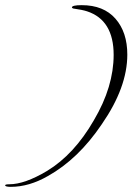

<svg xmlns="http://www.w3.org/2000/svg" viewBox="-97 -634 514 745"><path d="M-55 91Q-77 91 -77 85Q-77 81 -61 81Q-1 81 86 29Q191 -35 267 -167Q306 -233 325 -296.5Q344 -360 344 -421Q344 -556 241 -590Q223 -596 187 -601Q182 -603 182 -605Q182 -614 220 -614Q305 -614 351 -561.5Q397 -509 397 -422Q397 -295 298 -152Q207 -17 89 49Q16 91 -55 91Z"/></svg>

Font: Lavishly Yours
Style: Regular
Weight: 400
Designer: Robert E. Leuschke
Foundry: Robert E. Leuschke
Version: Version 1.010; ttfautohint (v1.8.3)